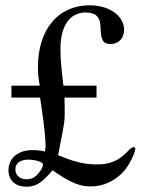

<svg xmlns="http://www.w3.org/2000/svg" viewBox="-20 -696 540 724"><path d="M142 -76C142 -68 137 -57 127 -45C113 -27 99 -20 80 -20C55 -20 38 -35 38 -57C38 -81 56 -94 88 -94C113 -94 142 -85 142 -76ZM344 -328V-373H219C211 -442 208 -473 208 -512C208 -598 243 -649 303 -649C340 -649 358 -632 359 -597C360 -544 368 -530 398 -530C427 -530 448 -552 448 -583C448 -636 393 -676 318 -676C199 -676 123 -585 123 -442C123 -418 125 -399 130 -373H23V-328H131L136 -295C147 -225 152 -165 152 -146C152 -139 151 -133 149 -125C130 -129 118 -130 103 -130C48 -130 12 -100 12 -54C12 -16 38 8 80 8C115 8 138 -6 178 -54C246 -7 279 7 323 7C369 7 412 -13 445 -48C466 -71 490 -118 490 -136C490 -140 488 -141 484 -141C478 -141 471 -136 461 -125C430 -91 394 -76 348 -76C299 -76 264 -84 199 -111C223 -231 224 -238 224 -267C224 -287 224 -308 223 -328Z"/></svg>

Font: XITS
Style: Regular
Weight: 400
Designer: MicroPress Inc., with final additions and corrections provided by Coen Hoffman, Elsevier (retired)
Version: Version 1.302